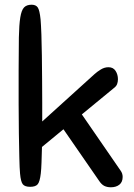

<svg xmlns="http://www.w3.org/2000/svg" viewBox="-20 -789 568 814"><path d="M65 -53Q63 -75 62 -119.5Q61 -164 60 -222.5Q59 -281 59 -350Q59 -419 59 -491Q59 -576 60 -630Q61 -684 66 -715Q71 -746 82 -757.5Q93 -769 114 -769Q132 -769 140 -757.5Q148 -746 152 -707Q154 -683 155.5 -642.5Q157 -602 157.5 -554Q158 -506 158.5 -454Q159 -402 159 -355V-274L381 -475Q392 -485 407.5 -494.5Q423 -504 440 -504Q460 -504 470 -488.5Q480 -473 480 -453Q480 -442 476.5 -432.5Q473 -423 462 -415L327 -304L491 -66Q500 -54 500 -39Q500 -17 486 -6Q472 5 450 5Q434 5 422 -1Q410 -7 399 -24L249 -241L158 -166Q157 -129 156 -100Q155 -71 153 -54Q149 -19 140 -8Q131 3 108 3Q85 3 76.5 -8Q68 -19 65 -53Z"/></svg>

Font: Sniglet
Style: Regular
Weight: 400
Designer: Haley Fiege
Foundry: Haley Fiege, Pablo Impallari, Brenda Gallo
Version: Version 2.000; ttfautohint (v0.95) -l 8 -r 50 -G 200 -x 14 -